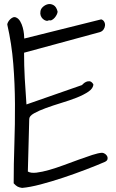

<svg xmlns="http://www.w3.org/2000/svg" viewBox="-20 -918 567 939"><path d="M46.9 -21.5Q46.9 -115.2 50.3 -212.9Q53.7 -310.5 53.2 -409.7Q52.7 -508.8 44.9 -606.4Q37.1 -704.1 15.6 -797.9Q15.6 -802.7 19.5 -810.1Q23.4 -817.4 29.3 -823.2Q35.2 -829.1 42.5 -832.5Q49.8 -835.9 57.6 -833Q70.3 -828.1 78.6 -814Q86.9 -799.8 91.3 -783.2Q95.7 -766.6 97.2 -751.5Q98.6 -736.3 98.6 -729.5L474.6 -823.2Q483.4 -821.3 488.8 -813Q494.1 -804.7 493.7 -794.4Q493.2 -784.2 486.8 -774.4Q480.5 -764.6 467.8 -760.7L97.7 -660.2Q97.7 -596.7 101.1 -534.2Q104.5 -471.7 109.4 -407.2L380.9 -502Q380.9 -502 386.7 -507.8Q392.6 -513.7 400.9 -517.6Q409.2 -521.5 418.5 -520.5Q427.7 -519.5 436.5 -505.9Q436.5 -486.3 413.1 -470.2Q389.6 -454.1 355 -440.4Q320.3 -426.8 279.8 -414.6Q239.3 -402.3 204.6 -389.6Q169.9 -377 146.5 -363.8Q123 -350.6 123 -335.9L116.2 -79.1Q130.9 -70.3 158.7 -73.7Q186.5 -77.1 220.7 -86.9Q254.9 -96.7 293 -110.8Q331.1 -125 366.2 -137.7Q401.4 -150.4 431.2 -160.2Q460.9 -169.9 479.5 -170.9Q488.3 -169.9 495.1 -164.6Q502 -159.2 504.9 -152.3Q507.8 -145.5 505.4 -138.2Q502.9 -130.9 492.2 -126Q454.1 -109.4 400.4 -88.9Q346.7 -68.4 289.6 -49.3Q232.4 -30.3 178.7 -16.1Q125 -2 87.9 1Q74.2 -1 65.9 -5.4Q57.6 -9.8 46.9 -21.5ZM177.7 -861.3Q178.7 -874 189.9 -884.3Q201.2 -894.5 214.8 -897.5Q228.5 -900.4 242.2 -892.6Q255.9 -884.8 261.7 -861.3Q261.7 -855.5 257.8 -847.2Q253.9 -838.9 247.6 -831.5Q241.2 -824.2 233.9 -820.3Q226.6 -816.4 219.7 -819.3Q212.9 -814.5 204.6 -816.9Q196.3 -819.3 189.5 -825.7Q182.6 -832 179.2 -841.3Q175.8 -850.6 177.7 -861.3Z"/></svg>

Font: Shadows Into Light Two
Style: Regular
Weight: 400
Designer: Kimberly Geswein
Foundry: Kimberly Geswein
Version: Version 1.003 2012